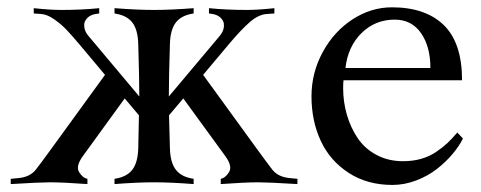

<svg xmlns="http://www.w3.org/2000/svg" viewBox="-20 -511 1334 533"><path d="M517.6 -488.3V-473.6Q483.9 -468.8 468.3 -448.7Q452.6 -428.7 451.7 -388.2Q448.7 -294.4 448.7 -244.1V-243.2L589.4 -410.6Q599.6 -422.4 601.3 -435.1Q603 -447.8 597.7 -455.1Q588.4 -470.7 563.5 -473.1L560.1 -473.6V-488.3Q608.9 -483.4 665.5 -483.4Q696.3 -483.4 741.7 -488.3V-473.6L721.2 -472.2Q697.3 -470.7 672.9 -449.2Q648.4 -427.7 615.7 -388.7L543.9 -303.2L691.4 -100.1Q722.7 -57.1 736.3 -39.6Q752.4 -19.5 784.7 -16.6L805.7 -14.6V0Q724.1 -4.9 697.3 -4.9Q660.6 -4.9 592.8 0V-14.6Q606 -17.1 615.7 -33.2Q626 -49.3 605.5 -77.6L488.8 -237.8L449.2 -190.9Q449.7 -171.9 451.7 -100.1Q452.6 -59.6 468.3 -39.6Q483.9 -19.5 517.6 -14.6V0Q454.1 -4.9 407.7 -4.9Q361.3 -4.9 297.9 0V-14.6Q331.5 -19.5 347.2 -39.6Q362.8 -59.6 363.8 -100.1Q365.2 -153.8 365.7 -190.9L326.2 -237.8L210 -77.6Q189.5 -49.3 199.7 -33.2Q209.5 -17.1 222.7 -14.6V0Q154.8 -4.9 118.2 -4.9Q91.3 -4.9 9.8 0V-14.6L30.8 -16.6Q63 -19.5 79.1 -39.6Q92.8 -57.1 124 -100.1L271.5 -303.2L199.7 -388.7Q178.2 -414.1 164.3 -428.7Q150.4 -443.4 130.6 -457.3Q110.8 -471.2 94.2 -472.2L73.7 -473.6V-488.3Q119.1 -483.4 149.9 -483.4Q206.5 -483.4 255.4 -488.3V-473.6L252 -473.1Q227.1 -470.7 217.8 -455.1Q212.4 -447.8 214.1 -435.1Q215.8 -422.4 226.1 -410.6L366.7 -243.2V-244.1Q366.7 -294.4 363.8 -388.2Q362.8 -428.7 347.2 -448.7Q331.5 -468.8 297.9 -473.6V-488.3Q361.3 -483.4 407.7 -483.4Q454.1 -483.4 517.6 -488.3Z M1262.7 -288.1H933.6Q932.6 -280.8 932.6 -266.1Q932.6 -228 942.9 -192.6Q953.1 -157.2 972.7 -127.9Q992.2 -98.6 1024.9 -81.1Q1057.6 -63.5 1098.6 -63.5Q1126 -63.5 1149.2 -70.1Q1172.4 -76.7 1191.2 -89.6Q1210 -102.5 1222.2 -114Q1234.4 -125.5 1249.5 -143.1L1265.1 -126.5Q1254.9 -105.5 1236.3 -83.5Q1217.8 -61.5 1192.9 -42Q1168 -22.5 1135.3 -10Q1102.5 2.4 1069.3 2.4Q999.5 2.4 947.8 -31.2Q896 -64.9 870.4 -120.1Q844.7 -175.3 844.7 -243.7Q844.7 -309.1 876 -366.5Q907.2 -423.8 958.7 -457.3Q1010.3 -490.7 1067.9 -490.7Q1161.1 -490.7 1211.9 -441.4Q1262.7 -392.1 1262.7 -288.1ZM939 -322.3H1174.8Q1174.8 -381.8 1148.7 -419.2Q1122.6 -456.5 1075.7 -456.5Q1021.5 -456.5 983.6 -419.2Q945.8 -381.8 939 -322.3Z"/></svg>

Font: Flanker
Style: Regular
Weight: 400
Designer: Flanker
Foundry: Flanker
Version: Version 2.027